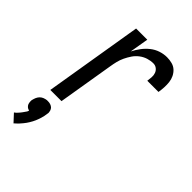

<svg xmlns="http://www.w3.org/2000/svg" viewBox="-229 -619 959 959"><g transform="rotate(45 250.0 -140.0)"><path d="M68 0 154 -520H233L216 -420Q227 -442 242 -462Q257 -482 276.5 -497.5Q296 -513 319 -520.5Q342 -528 365 -528Q383 -528 400.5 -523.5Q418 -519 430.5 -507.5Q443 -496 450.5 -480.5Q458 -465 460 -447.5Q462 -430 461 -411.5Q460 -393 457 -375H378Q380 -389 381 -403Q382 -417 377.5 -429.5Q373 -442 362.5 -450Q352 -458 338 -458Q319 -458 300 -452Q281 -446 264.5 -433.5Q248 -421 236.5 -404Q225 -387 216.5 -369Q208 -351 203.5 -332.5Q199 -314 196 -295L147 0ZM56 248 19 208Q24 205 28 201Q32 197 35.5 193Q39 189 42.5 185Q46 181 49 176.5Q52 172 56 166.5Q60 161 62 158L63 156L66 148Q63 147 60.5 146Q58 145 55.5 144Q53 143 51 141Q49 139 47 137Q45 135 43.5 132.5Q42 130 41 127.5Q40 125 39.5 122Q39 119 38.5 116.5Q38 114 38 110Q38 106 38 104L39 99Q40 95 41.5 90Q43 85 45 80.5Q47 76 50 71.5Q53 67 56.5 63.5Q60 60 64 57.5Q68 55 72.5 53Q77 51 83.5 49.5Q90 48 92 48H99Q103 48 108 48.5Q113 49 117 50.5Q121 52 125 54Q129 56 132 59Q135 62 137 65.5Q139 69 140.5 73.5Q142 78 142.5 84Q143 90 142 92L141 99Q140 106 138.5 113.5Q137 121 134.5 129Q132 137 129.5 144Q127 151 124 158Q121 165 117 172.5Q113 180 109 186.5Q105 193 100.5 199.5Q96 206 90.5 212.5Q85 219 78 227Q71 235 68 237Z"/></g></svg>

Font: Iosevka Custom
Style: Italic
Weight: 400
Italic angle: -9°
Monospace: yes
Designer: Belleve Invis
Foundry: Belleve Invis
Version: Version 30.3.3; ttfautohint (v1.8.3)